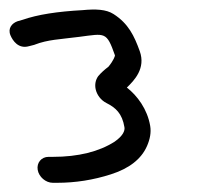

<svg xmlns="http://www.w3.org/2000/svg" viewBox="-84 -670 447 407"><path d="M-4.1 -310C-1.6 -295 12.9 -282.5 28 -282.5H37C75.9 -282.5 114 -288.5 151.2 -300.5C189.1 -312.6 215.4 -332.3 227.7 -360.6C234 -375.1 236.7 -389.2 234.4 -403C228.4 -438.7 206.9 -467.3 184.9 -484.4C201 -499.8 225.2 -525.3 212.3 -561.4C200.6 -593.9 188.2 -620 156.7 -640.2C140.8 -650.4 118.7 -651.1 91.1 -648.5C37.8 -645.6 -4.1 -639.2 -36.2 -628L-46.7 -625L-47 -624.9C-58.2 -620.9 -68.1 -610.3 -61.8 -595.1C-57.2 -584.2 -45.2 -565.4 -22.1 -572.2L-11.1 -575L-10.5 -575.3C17.7 -586.2 42.5 -586.5 84.1 -591.9C139.2 -599 141.8 -603.5 159.7 -552.6C159.7 -551 156.9 -542 146 -528.7C137.1 -521.9 129.9 -515.4 124.4 -508.8L124.2 -508.6L124 -508.3C118.3 -500.3 116.7 -490.3 118.8 -480.8C121.4 -469.1 129.5 -457.7 141.8 -451.5C161.3 -441.7 175 -429.4 179.8 -400.3C181.1 -393 176.8 -382.1 159 -369.7C126 -348.6 82.2 -337.5 27.8 -337.5H18.8C3.8 -337.5 -6.6 -325 -4.1 -310Z"/></svg>

Font: MewTooHand
Style: BdLta
Weight: 400
Designer: Mew Too, Robert Jablonski
Version: Version 0.77